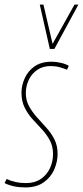

<svg xmlns="http://www.w3.org/2000/svg" viewBox="-33 -810 363 840"><path d="M-13 -9 -4 -27Q33 -9 81 -9Q119 -9 145.5 -27Q172 -45 185.5 -74Q199 -103 199 -136Q199 -170 185 -196Q171 -222 150.5 -244Q130 -266 109.5 -288.5Q89 -311 75 -339Q61 -367 61 -405Q61 -436 75 -467.5Q89 -499 118 -519.5Q147 -540 193 -540Q213 -540 234 -535Q255 -530 268 -522L260 -505Q245 -511 227.5 -516Q210 -521 189 -521Q154 -521 129.5 -504Q105 -487 92.5 -460Q80 -433 80 -403Q80 -371 94 -345.5Q108 -320 128.5 -297Q149 -274 170 -251Q191 -228 205 -200.5Q219 -173 219 -137Q219 -103 204.5 -69Q190 -35 158.5 -12.5Q127 10 78 10Q25 10 -13 -9ZM310 -790 205 -596H185L141 -790H157L197 -618L293 -790Z"/></svg>

Font: Georama Condensed Thin
Style: Italic
Weight: 100
Width: 3
Italic angle: -9°
Designer: Jean-Baptiste Levee
Foundry: Production Type
Version: Version 1.000